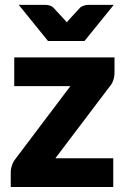

<svg xmlns="http://www.w3.org/2000/svg" viewBox="-20 -748 506 768"><path d="M438 -456.5Q438 -440.5 432.5 -425.5Q427 -410.5 418 -401L201.5 -115H433V0H23V-63Q23 -72.5 28 -87Q33 -101.5 43 -114L261.5 -403.5H37V-518.5H438ZM435 -728.5 318 -584H172L55 -728.5H162Q171 -728.5 179.2 -725.8Q187.5 -723 192 -719L234 -673.5Q237 -670.5 240.2 -666.8Q243.5 -663 247 -658.5Q250.5 -662.5 253.5 -666.2Q256.5 -670 260 -673.5L302 -719Q306.5 -722 314.8 -725.2Q323 -728.5 332 -728.5Z"/></svg>

Font: Lato ExtraBold
Style: Regular
Weight: 800
Designer: Lukasz Dziedzic with Adam Twardoch and Botio Nikoltchev
Foundry: tyPoland Lukasz Dziedzic
Version: Version 2.015; 2015-08-06; http://www.latofonts.com/